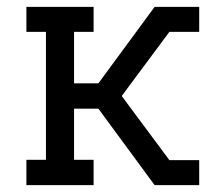

<svg xmlns="http://www.w3.org/2000/svg" viewBox="-20 -540 640 560"><path d="M57 0V-74H114V-447H57V-520H253V-447H196V-297H267L431 -520H561V-447H474L335 -260L474 -73H561V0H431L267 -223H196V-74H253V0Z"/></svg>

Font: Iosevka Etoile
Style: Regular
Weight: 400
Designer: Belleve Invis
Foundry: Belleve Invis
Version: Version 33.2.4